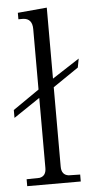

<svg xmlns="http://www.w3.org/2000/svg" viewBox="-53 -767 394 800"><g transform="rotate(-5 144.0 -367.0)"><path d="M281 -474 174 -401V-69Q174 -34 204 -30L252 -29V0H28V-29L82 -30Q110 -35 110 -69V-362L0 -288V-321L110 -397V-650Q110 -694 72 -696H52V-723L174 -734V-437L288 -511Z"/></g></svg>

Font: cwTeXMing
Style: Medium
Weight: 500
Version: Version 1.17